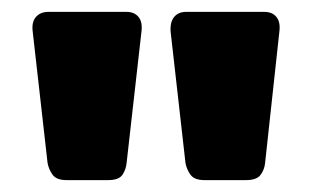

<svg xmlns="http://www.w3.org/2000/svg" viewBox="-20 -730 525 323"><path d="M324 -427Q307 -427 300.5 -436Q294 -445 292 -456L267 -677Q266 -693 273 -701.5Q280 -710 293 -710H425Q438 -710 445 -701.5Q452 -693 450 -677L426 -456Q425 -445 418.5 -436Q412 -427 394 -427ZM92 -427Q75 -427 68.5 -436Q62 -445 60 -456L35 -677Q33 -693 40.5 -701.5Q48 -710 61 -710H193Q206 -710 213 -701.5Q220 -693 218 -677L193 -456Q192 -445 186 -436Q180 -427 162 -427Z"/></svg>

Font: Rubik Light ExtraBold
Style: Regular
Weight: 800
Version: Version 2.104